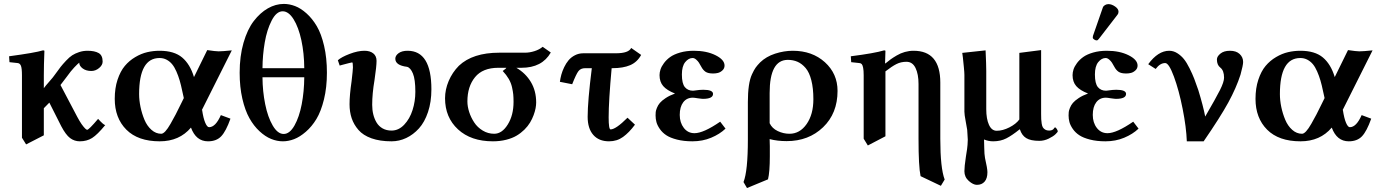

<svg xmlns="http://www.w3.org/2000/svg" viewBox="-20 -701 6958 969"><path d="M201.2 -321.3V-255.9Q209.5 -267.6 229.2 -289.8Q249 -312 257.8 -325.2Q275.9 -350.6 285.9 -363.3Q295.9 -376 313.2 -394.5Q330.6 -413.1 344.7 -422.1Q358.9 -431.2 379.2 -438Q399.4 -444.8 421.9 -444.8Q457.5 -444.8 477.8 -433.3Q498 -421.9 498 -390.1Q498 -372.6 480.2 -357.7Q462.4 -342.8 440.9 -342.8Q414.1 -342.8 397 -355.7Q379.9 -368.7 379.9 -384.8Q372.1 -378.9 354.7 -360.6Q337.4 -342.3 317.9 -314.9L285.2 -272L370.1 -110.8Q381.3 -89.8 391.6 -74.7Q402.8 -59.1 409.7 -52.5Q416.5 -45.9 419.9 -45.9Q428.2 -45.9 475.1 -101.1Q503.4 -69.8 511.2 -69.8Q471.2 -21 444.6 -4.4Q418 12.2 382.8 12.2Q355.5 12.2 333.7 -4.2Q312 -20.5 289.1 -64L229 -183.1L201.2 -154.8V-18.1L111.8 27.8L90.8 -5.9V-320.8Q90.8 -356 85.7 -368.9Q80.6 -381.8 68.8 -382.8L27.8 -387.2L25.9 -417Q157.2 -434.6 196.8 -446.8Q204.1 -446.8 204.1 -443.8Q201.2 -371.1 201.2 -321.3Z M907.7 -206.1 899.9 -241.2Q893.6 -272 886.7 -295.2Q879.9 -318.4 870.1 -340.6Q860.4 -362.8 848.6 -377Q836.9 -391.1 820.8 -399.7Q804.7 -408.2 785.2 -408.2Q682.1 -408.2 682.1 -226.1Q682.1 -194.8 689.2 -160.9Q696.3 -127 709.2 -96.2Q722.2 -65.4 744.4 -45.7Q766.6 -25.9 793.9 -25.9Q802.7 -25.9 814.5 -38.3Q826.2 -50.8 840.8 -76.4Q855.5 -102.1 866.7 -123.5L895 -180.2ZM785.2 -444.8Q858.9 -444.8 899.2 -410.9Q939.5 -377 959 -312L1025.9 -448.2Q1067.9 -441.9 1083 -441.9Q1102.1 -441.9 1149.9 -446.8L998 -144L1000 -146Q1006.3 -103.5 1015.9 -81.3Q1025.4 -59.1 1035.2 -59.1Q1067.9 -59.1 1094.7 -120.1L1143.1 -102.1Q1120.6 -38.6 1096.4 -13.2Q1072.3 12.2 1029.8 12.2Q969.2 12.2 943.8 -57.1Q885.3 12.2 786.1 12.2Q676.3 12.2 617.7 -46.6Q559.1 -105.5 559.1 -202.1Q559.1 -255.9 573.2 -298.6Q587.4 -341.3 609.9 -368.2Q632.3 -395 662.6 -412.8Q692.9 -430.7 723.1 -437.7Q753.4 -444.8 785.2 -444.8Z M1515.6 -311H1304.7Q1305.2 -240.2 1318.4 -175Q1331.5 -109.9 1356.4 -67.4Q1381.3 -24.9 1411.6 -24.9Q1441.9 -24.9 1466.1 -67.4Q1490.2 -109.9 1502.7 -174.6Q1515.1 -239.3 1515.6 -311ZM1406.7 -644Q1375 -644 1351.1 -597.4Q1327.1 -550.8 1316.2 -487.1Q1305.2 -423.3 1304.7 -356.9H1515.6Q1515.1 -432.1 1501 -497.8Q1486.8 -563.5 1461.7 -603.8Q1436.5 -644 1406.7 -644ZM1189.5 -334Q1189.5 -417.5 1209 -485.1Q1228.5 -552.7 1260.7 -594.7Q1293 -636.7 1332 -658.9Q1371.1 -681.2 1412.6 -681.2Q1440.4 -681.2 1469 -670.4Q1497.6 -659.7 1526.9 -633.5Q1556.2 -607.4 1578.9 -568.8Q1601.6 -530.3 1615.7 -469.5Q1629.9 -408.7 1629.9 -334Q1629.9 -259.8 1615 -199.2Q1600.1 -138.7 1576.9 -100.3Q1553.7 -62 1523.4 -35.9Q1493.2 -9.8 1464.4 1.2Q1435.5 12.2 1407.7 12.2Q1377.9 12.2 1348.4 0.2Q1318.8 -11.7 1289.8 -38.6Q1260.7 -65.4 1238.8 -104.5Q1216.8 -143.6 1203.1 -202.9Q1189.5 -262.2 1189.5 -334Z M2157.2 -250Q2157.2 -186.5 2140.1 -135.5Q2123 -84.5 2094.5 -53Q2065.9 -21.5 2030.3 -4.6Q1994.6 12.2 1956.1 12.2Q1897.5 12.2 1855 -2.9Q1812.5 -18.1 1789.1 -45.2Q1765.6 -72.3 1754.9 -104.2Q1744.1 -136.2 1744.1 -174.8Q1744.1 -221.2 1754.4 -291Q1761.2 -349.1 1761.2 -360.8Q1761.2 -386.2 1757.3 -386.2Q1754.4 -386.2 1738.3 -381.8L1708.5 -374L1694.3 -370.1L1685.1 -397Q1703.1 -413.1 1744.6 -429Q1786.1 -444.8 1819.3 -444.8Q1847.2 -444.8 1863.8 -431.6Q1880.4 -418.5 1880.4 -394Q1880.4 -366.7 1870.1 -296.9Q1858.4 -228.5 1858.4 -171.9Q1858.4 -146 1864 -123.3Q1869.6 -100.6 1880.9 -82Q1892.1 -63.5 1911.4 -52.7Q1930.7 -42 1956.1 -42Q1991.7 -42 2019.8 -71.5Q2047.9 -101.1 2062 -145.3Q2076.2 -189.5 2076.2 -237.8Q2076.2 -300.3 2064 -329.8Q2051.8 -359.4 2034.2 -363.8Q1975.1 -371.1 1975.1 -404.8Q1975.1 -420.4 1991.7 -432.6Q2008.3 -444.8 2037.1 -444.8Q2157.2 -444.8 2157.2 -250Z M2474.1 -25.9Q2513.7 -25.9 2542.7 -72.8Q2571.8 -119.6 2571.8 -187Q2571.8 -209 2570.3 -224.4Q2568.8 -239.7 2564 -261.2Q2559.1 -282.7 2547.4 -303Q2535.6 -323.2 2517.1 -342.8Q2523.9 -347.7 2529.8 -352.5Q2535.6 -357.4 2535.2 -358.9H2495.1Q2416 -358.9 2377.4 -311.5Q2338.9 -264.2 2338.9 -189Q2338.9 -163.6 2347.9 -135.7Q2356.9 -107.9 2373.3 -83Q2389.6 -58.1 2416.3 -42Q2442.9 -25.9 2474.1 -25.9ZM2295.9 -369.1Q2365.7 -435.1 2500 -435.1H2629.9Q2652.8 -435.1 2677.5 -442.9Q2702.1 -450.7 2718.8 -464.8L2759.8 -436Q2715.8 -358.9 2611.8 -358.9H2585.9Q2632.8 -331.5 2659.4 -286.9Q2686 -242.2 2686 -184.1Q2686 -170.9 2683.1 -155Q2680.2 -139.2 2673.1 -119.9Q2666 -100.6 2655 -82.3Q2644 -64 2626.5 -46.6Q2608.9 -29.3 2587.2 -16.4Q2565.4 -3.4 2534.4 4.4Q2503.4 12.2 2467.8 12.2Q2356.9 12.2 2291.5 -48.1Q2226.1 -108.4 2226.1 -205.1Q2226.1 -249 2244.4 -292.2Q2262.7 -335.4 2295.9 -369.1Z M2923.8 -432.1H3087.9Q3152.8 -432.1 3165.5 -459L3215.8 -423.8Q3195.8 -387.2 3160.4 -372.1Q3125 -356.9 3070.8 -356.9H3066.9Q3051.8 -191.4 3051.8 -108.9Q3051.8 -47.9 3061.5 -47.9Q3087.9 -47.9 3147 -106.9L3184.6 -71.8Q3154.8 -31.7 3124.3 -9.8Q3093.8 12.2 3053.7 12.2Q3002.4 12.2 2974.1 -20.3Q2945.8 -52.7 2945.8 -111.8Q2945.8 -189.9 2966.8 -356.9H2933.6Q2910.6 -356.9 2899.2 -341.8Q2887.7 -326.7 2867.7 -275.9L2805.7 -288.1Q2808.1 -306.2 2813 -324.2Q2817.9 -342.3 2827.4 -362.1Q2836.9 -381.8 2849.6 -397Q2862.3 -412.1 2881.6 -422.1Q2900.9 -432.1 2923.8 -432.1Z M3410.6 -121.1Q3410.6 -82 3431.2 -55.4Q3451.7 -28.8 3484.9 -28.8Q3530.3 -28.8 3614.7 -86.9L3641.6 -51.8Q3612.3 -23.9 3569.1 -5.9Q3525.9 12.2 3474.6 12.2Q3430.7 12.2 3396.5 3.4Q3362.3 -5.4 3342.5 -18.6Q3322.8 -31.7 3310.1 -50Q3297.4 -68.4 3293 -84.7Q3288.6 -101.1 3288.6 -118.2Q3288.6 -127.9 3289.3 -135.5Q3290 -143.1 3295.4 -156.7Q3300.8 -170.4 3310.3 -181.6Q3319.8 -192.9 3339.6 -206.1Q3359.4 -219.2 3386.7 -229Q3345.7 -245.1 3327.1 -266.6Q3308.6 -288.1 3308.6 -321.8Q3308.6 -335.4 3313.5 -350.6Q3318.4 -365.7 3331.1 -382.8Q3343.8 -399.9 3362.5 -413.3Q3381.3 -426.8 3412.4 -435.8Q3443.4 -444.8 3481.4 -444.8Q3546.4 -444.8 3591.6 -422.1Q3636.7 -399.4 3636.7 -370.1Q3636.7 -355.5 3626 -345.7Q3615.2 -335.9 3603.5 -333Q3591.8 -330.1 3579.6 -330.1Q3553.7 -330.1 3541 -338.6Q3528.3 -347.2 3519.5 -363.8L3507.3 -384.8Q3502.4 -392.6 3493.4 -400.4Q3484.4 -408.2 3475.6 -408.2Q3455.1 -408.2 3438.2 -387.5Q3421.4 -366.7 3421.4 -325.2Q3421.4 -279.3 3436.5 -261.2Q3451.7 -243.2 3477.5 -243.2Q3481 -244.1 3485.8 -244.1Q3512.2 -248 3528.8 -248Q3578.6 -248 3578.6 -227.1Q3578.6 -202.1 3527.8 -202.1Q3525.4 -202.1 3520.8 -202.6Q3516.1 -203.1 3510 -203.9Q3503.9 -204.6 3500.5 -205.1Q3483.9 -208 3476.6 -208Q3445.8 -208 3428.2 -184.8Q3410.6 -161.6 3410.6 -121.1Z M4085 -200.2Q4085 -255.9 4074.7 -295.9Q4064.5 -335.9 4045.9 -357.7Q4027.3 -379.4 4005.1 -389.2Q3982.9 -398.9 3956.1 -398.9Q3864.3 -398.9 3864.3 -231.9V-79.1Q3876.5 -53.2 3905 -39.6Q3933.6 -25.9 3964.4 -25.9Q4016.6 -25.9 4050.8 -74.7Q4085 -123.5 4085 -200.2ZM3856 204.1 3750 248 3732.4 217.8Q3754.4 162.6 3754.4 2.9V-186Q3754.4 -233.4 3759.5 -268.3Q3764.6 -303.2 3775.1 -325.9Q3785.6 -348.6 3793.9 -360.1Q3802.2 -371.6 3816.4 -386.2Q3846.7 -415.5 3891.8 -430.2Q3937 -444.8 3981 -444.8Q4079.1 -444.8 4143.1 -387Q4207 -329.1 4207 -242.2Q4207 -128.9 4134 -58.8Q4061 11.2 3950.2 11.2Q3902.8 11.2 3864.3 1Q3864.3 6.3 3864.7 18.1Q3865.2 29.8 3865.2 36.1V86.9Q3865.2 167.5 3856 204.1Z M4448.7 -380.9Q4463.9 -393.6 4475.1 -401.6Q4486.3 -409.7 4505.6 -421.1Q4524.9 -432.6 4546.6 -438.7Q4568.4 -444.8 4590.8 -444.8Q4725.6 -444.8 4725.6 -284.2V0Q4725.6 147 4747.6 205.1L4728.5 236.8L4626 188Q4615.7 140.1 4615.7 0V-276.9Q4615.7 -326.7 4600.6 -357.9Q4585.4 -389.2 4554.7 -389.2Q4526.9 -389.2 4504.2 -377.7Q4481.4 -366.2 4448.7 -340.8V-13.2L4359.9 33.2L4338.9 -1V-320.8Q4338.9 -345.2 4336.2 -358.9Q4333.5 -372.6 4329.1 -377.4Q4324.7 -382.3 4316.9 -382.8L4275.9 -387.2L4273.9 -417Q4393.1 -432.1 4441.9 -446.8Q4448.7 -446.8 4448.7 -443.8L4446.8 -380.9Z M5125.5 -47.9Q5087.9 -17.6 5058.8 -2.7Q5029.8 12.2 4992.2 12.2Q4968.8 12.2 4946.3 2.9Q4946.8 7.8 4947.3 43.5Q4947.8 79.1 4951.2 96.2Q4963.4 149.9 4963.4 168Q4963.4 199.2 4949.2 215.6Q4935.1 231.9 4910.2 231.9Q4891.6 231.9 4869.4 212.2Q4847.2 192.4 4847.2 163.1Q4847.2 140.1 4854.5 91.8Q4855 86.9 4857.4 72.8Q4859.9 58.6 4860.8 51Q4861.8 43.5 4863 30Q4864.3 16.6 4864.3 3.9Q4864.3 -3.9 4862.8 -21.5L4861.3 -45.9Q4860.4 -54.2 4853.8 -88.4Q4847.2 -122.6 4847.2 -137.2V-323.2Q4847.2 -334.5 4844.5 -362.1Q4841.8 -389.6 4839.4 -412.1L4836.4 -434.1L4954.1 -446.8Q4957.5 -375 4957.5 -342.8V-149.9Q4957.5 -101.1 4971.2 -71Q4984.9 -41 5010.3 -41Q5040.5 -41 5074.2 -58.1Q5107.9 -75.2 5124.5 -98.1V-434.1L5234.4 -448.2V-126Q5234.4 -108.9 5234.9 -99.4Q5235.4 -89.8 5237.3 -77.1Q5239.3 -64.5 5243.4 -57.9Q5247.6 -51.3 5255.4 -46.6Q5263.2 -42 5274.4 -42Q5282.7 -42 5288.6 -44.4Q5294.4 -46.9 5296.9 -49.8L5301.3 -55.7Q5303.2 -58.1 5305.2 -58.1Q5308.1 -58.1 5313.2 -50.5Q5318.4 -43 5318.4 -38.1Q5318.4 -34.7 5307.1 -23.7Q5295.9 -12.7 5272.9 -1.5Q5250 9.8 5225.1 9.8Q5181.2 9.8 5158.9 -4.2Q5136.7 -18.1 5127.4 -47.9Z M5574.2 -680.2Q5590.3 -680.2 5607.7 -668.2Q5625 -656.2 5625 -642.1Q5625 -632.8 5620.1 -627L5525.9 -504.9Q5520 -497.1 5515.1 -497.1Q5508.8 -497.1 5502 -501.7Q5495.1 -506.3 5495.1 -511.2Q5495.1 -517.1 5496.1 -520L5545.9 -663.1Q5548.8 -670.9 5556.9 -675.5Q5564.9 -680.2 5574.2 -680.2ZM5495.1 -121.1Q5495.1 -82 5515.6 -55.4Q5536.1 -28.8 5569.3 -28.8Q5614.7 -28.8 5699.2 -86.9L5726.1 -51.8Q5696.8 -23.9 5653.6 -5.9Q5610.4 12.2 5559.1 12.2Q5515.1 12.2 5481 3.4Q5446.8 -5.4 5427 -18.6Q5407.2 -31.7 5394.5 -50Q5381.8 -68.4 5377.4 -84.7Q5373 -101.1 5373 -118.2Q5373 -127.9 5373.8 -135.5Q5374.5 -143.1 5379.9 -156.7Q5385.3 -170.4 5394.8 -181.6Q5404.3 -192.9 5424.1 -206.1Q5443.8 -219.2 5471.2 -229Q5430.2 -245.1 5411.6 -266.6Q5393.1 -288.1 5393.1 -321.8Q5393.1 -335.4 5397.9 -350.6Q5402.8 -365.7 5415.5 -382.8Q5428.2 -399.9 5447 -413.3Q5465.8 -426.8 5496.8 -435.8Q5527.8 -444.8 5565.9 -444.8Q5630.9 -444.8 5676 -422.1Q5721.2 -399.4 5721.2 -370.1Q5721.2 -355.5 5710.4 -345.7Q5699.7 -335.9 5688 -333Q5676.3 -330.1 5664.1 -330.1Q5638.2 -330.1 5625.5 -338.6Q5612.8 -347.2 5604 -363.8L5591.8 -384.8Q5586.9 -392.6 5577.9 -400.4Q5568.8 -408.2 5560.1 -408.2Q5539.6 -408.2 5522.7 -387.5Q5505.9 -366.7 5505.9 -325.2Q5505.9 -279.3 5521 -261.2Q5536.1 -243.2 5562 -243.2Q5565.4 -244.1 5570.3 -244.1Q5596.7 -248 5613.3 -248Q5663.1 -248 5663.1 -227.1Q5663.1 -202.1 5612.3 -202.1Q5609.9 -202.1 5605.2 -202.6Q5600.6 -203.1 5594.5 -203.9Q5588.4 -204.6 5585 -205.1Q5568.4 -208 5561 -208Q5530.3 -208 5512.7 -184.8Q5495.1 -161.6 5495.1 -121.1Z M6187.5 -444.8Q6218.8 -444.8 6236.3 -428.5Q6253.9 -412.1 6253.9 -388.2Q6253.9 -372.1 6240.7 -324.2Q6219.2 -257.3 6179 -183.6Q6138.7 -109.9 6054.7 12.2H5969.7Q5967.3 -57.6 5948.7 -151.4Q5930.2 -245.1 5904.8 -314Q5879.4 -382.8 5860.8 -382.8Q5834.5 -382.8 5812.5 -353L5774.9 -377Q5824.7 -444.8 5880.9 -444.8Q5902.3 -444.8 5921.6 -432.6Q5940.9 -420.4 5955.1 -402.8Q5969.2 -385.3 5983.6 -356.2Q5998 -327.1 6007.1 -303.7Q6016.1 -280.3 6027.8 -246.1Q6052.2 -166.5 6062.5 -112.8Q6116.2 -205.1 6137 -246.3Q6157.7 -287.6 6157.7 -309.1Q6157.7 -345.2 6138.7 -359.9Q6121.6 -373 6121.6 -400.9Q6121.6 -416 6139.2 -430.4Q6156.7 -444.8 6187.5 -444.8Z M6665 -206.1 6657.2 -241.2Q6650.9 -272 6644 -295.2Q6637.2 -318.4 6627.4 -340.6Q6617.7 -362.8 6606 -377Q6594.2 -391.1 6578.1 -399.7Q6562 -408.2 6542.5 -408.2Q6439.5 -408.2 6439.5 -226.1Q6439.5 -194.8 6446.5 -160.9Q6453.6 -127 6466.6 -96.2Q6479.5 -65.4 6501.7 -45.7Q6523.9 -25.9 6551.3 -25.9Q6560.1 -25.9 6571.8 -38.3Q6583.5 -50.8 6598.1 -76.4Q6612.8 -102.1 6624 -123.5L6652.3 -180.2ZM6542.5 -444.8Q6616.2 -444.8 6656.5 -410.9Q6696.8 -377 6716.3 -312L6783.2 -448.2Q6825.2 -441.9 6840.3 -441.9Q6859.4 -441.9 6907.2 -446.8L6755.4 -144L6757.3 -146Q6763.7 -103.5 6773.2 -81.3Q6782.7 -59.1 6792.5 -59.1Q6825.2 -59.1 6852.1 -120.1L6900.4 -102.1Q6877.9 -38.6 6853.8 -13.2Q6829.6 12.2 6787.1 12.2Q6726.6 12.2 6701.2 -57.1Q6642.6 12.2 6543.5 12.2Q6433.6 12.2 6375 -46.6Q6316.4 -105.5 6316.4 -202.1Q6316.4 -255.9 6330.6 -298.6Q6344.7 -341.3 6367.2 -368.2Q6389.6 -395 6419.9 -412.8Q6450.2 -430.7 6480.5 -437.7Q6510.7 -444.8 6542.5 -444.8Z"/></svg>

Font: Linux Libertine G
Style: Semibold
Weight: 600
Designer: Philipp H. Poll
Foundry: Philipp H. Poll
Version: Version 5.1.1